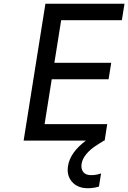

<svg xmlns="http://www.w3.org/2000/svg" viewBox="-20 -750 684 1024"><path d="M449.2 253.9Q394 253.9 364.3 220Q334.5 186 342.8 134.8Q354 63 438 0H106L222.2 -730H644L629.9 -642.1H306.2L270 -415H573.2L559.1 -327.1H255.9L217.8 -87.9H551.8L538.1 0H534.2L498 22.9Q461.9 45.4 440.2 72Q418.5 98.6 415 125Q411.1 149.9 423.8 167Q436.5 184.1 465.8 184.1Q493.7 184.1 519 174.8L507.8 245.1Q479 253.9 449.2 253.9Z"/></svg>

Font: Sora Italic
Style: Regular
Weight: 400
Designer: Jonathan Barnbrook, Julián Moncada
Foundry: Barnbrook Fonts
Version: Version 2.000